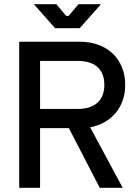

<svg xmlns="http://www.w3.org/2000/svg" viewBox="-20 -900 656 920"><path d="M362 -765 464 -880H356L309 -824H297L250 -880H142L244 -765ZM580 -493C580 -618 492 -700 364 -700H72V0H172V-286H310L458 0H568L412 -290C512 -309 580 -385 580 -493ZM172 -608H353C436 -608 480 -567 480 -493C480 -419 434 -378 353 -378H172Z"/></svg>

Font: Space Text Medium
Style: Regular
Weight: 500
Designer: Florian Karsten (Space Text), Colophon Foundry (Space Mono)
Foundry: Florian Karsten
Version: Version 1.003;PS 001.003;hotconv 1.0.88;makeotf.lib2.5.64775